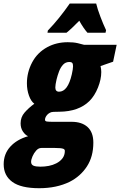

<svg xmlns="http://www.w3.org/2000/svg" viewBox="-91 -792 660 1053"><path d="M124 240.2Q23.9 240.2 -23.4 205.6Q-70.8 170.9 -70.8 108.9Q-70.8 52.2 -34.7 12.5Q1.5 -27.3 63 -44.9Q47.4 -51.8 34.7 -70.6Q22 -89.4 22 -115.7Q22 -149.4 43.5 -174.3Q64.9 -199.2 97.2 -223.1Q79.1 -236.3 67.9 -267.6Q56.6 -298.8 56.6 -335Q56.6 -395.5 85.2 -449.7Q113.8 -503.9 168.9 -533.7Q218.8 -560.5 280.8 -560.5Q312.5 -560.5 334.5 -555.4Q356.4 -550.3 369.6 -546.4H548.8L529.3 -453.6L460.4 -429.7Q464.4 -412.6 464.4 -397Q464.4 -356.9 446.3 -311.8Q428.2 -266.6 399.4 -237.8Q340.8 -180.2 234.4 -179.2Q210.9 -179.2 202.1 -178.5Q193.4 -177.7 190.4 -176.8Q174.8 -171.4 165.3 -159.2Q155.8 -147 155.8 -134.8Q155.8 -127.4 166 -125.5Q171.4 -124.5 180.7 -124.3Q189.9 -124 203.1 -124H301.8Q357.9 -124 389.4 -95.2Q420.9 -66.4 420.9 -9.8Q420.9 66.9 385.7 120.8Q350.6 174.8 291 205.1Q219.2 240.2 124 240.2ZM232.9 -289.1Q280.8 -289.1 302.7 -383.8Q309.6 -414.1 309.6 -428.7Q309.6 -442.4 304.7 -447.3Q299.8 -452.1 289.6 -452.1Q268.6 -452.1 254.9 -437.3Q241.2 -422.4 232.9 -400.4Q224.6 -378.4 219.2 -356.4Q212.4 -326.7 212.4 -312.5Q212.4 -289.1 232.9 -289.1ZM130.4 122.1Q154.8 122.1 177 117.7Q199.2 113.3 217.3 104Q238.8 93.3 251.7 76.2Q264.6 59.1 264.6 35.6Q264.6 27.3 255.9 23.9Q244.1 19.5 210.9 19.5H135.7Q120.1 19.5 107.4 33.7Q94.7 47.9 87.2 65.7Q79.6 83.5 79.6 95.7Q79.6 110.8 92.3 116.5Q105 122.1 130.4 122.1ZM169.4 -612.3 171.4 -624.5Q203.6 -657.7 233.4 -694.8Q263.2 -731.9 291.5 -772.5H436.5Q443.4 -743.2 459.5 -700.7Q475.6 -658.2 490.7 -626.5L487.8 -612.3H388.7Q366.7 -637.2 343.8 -678.2Q321.8 -655.8 304.4 -639.4Q287.1 -623 273.4 -612.3Z"/></svg>

Font: Open Sans Condensed ExtraBold
Style: Italic
Weight: 800
Width: 3
Italic angle: -12°
Designer: Monotype Design Team
Foundry: Monotype Imaging Inc.
Version: Version 3.003; ttfautohint (v1.8.4)